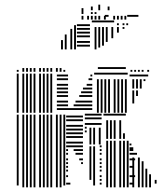

<svg xmlns="http://www.w3.org/2000/svg" viewBox="-20 -804 706 824"><path d="M60 -8H52V-312H60ZM84 0H76V-312H84ZM100 0H92V-312H100ZM116 0H108V-312H116ZM132 0H124V-312H132ZM156 0H148V-312H156ZM172 0H164V-312H172ZM188 0H180V-312H188ZM204 0H196V-312H204ZM228 0H220V-312H228ZM244 0H236V-312H244ZM260 -8H252V-312H260ZM282 -12H264V-20H282ZM272 -44H264V-52H272ZM272 -68H264V-76H272ZM272 -84H264V-92H272ZM272 -100H264V-108H272ZM336 -100H328V-108H336ZM272 -116H264V-124H272ZM336 -116H320V-124H336ZM272 -140H264V-148H272ZM336 -140H304V-148H336ZM272 -156H264V-164H272ZM336 -156H296V-164H336ZM336 -172H264V-180H336ZM336 -188H264V-196H336ZM336 -212H264V-220H336ZM336 -228H264V-236H336ZM336 -244H264V-252H336ZM336 -260H264V-268H336ZM336 -284H264V-292H336ZM336 -300H264V-308H336ZM352 -236H344V-244H352ZM352 -252H344V-260H352ZM352 -268H344V-276H352ZM352 -292H344V-300H352ZM352 -308H344V-316H352ZM372 -32H364V-176H372ZM388 -8H380V-176H388ZM416 -12H408V-20H416ZM416 -28H408V-36H416ZM416 -44H408V-52H416ZM416 -68H408V-76H416ZM416 -84H408V-92H416ZM416 -100H408V-108H416ZM416 -116H408V-124H416ZM416 -140H408V-148H416ZM416 -156H408V-164H416ZM416 -172H408V-180H416ZM372 -184H364V-256H372ZM388 -184H380V-256H388ZM412 -184H404V-256H412ZM416 -268H352V-276H416ZM416 -292H352V-300H416ZM416 -308H352V-316H416ZM444 0H436V-200H444ZM460 0H452V-200H460ZM476 0H468V-200H476ZM500 0H492V-200H500ZM516 0H508V-200H516ZM532 0H524V-200H532ZM552 -12H536V-20H552ZM560 -44H536V-52H560ZM552 -84H536V-92H552ZM560 -116H536V-124H560ZM552 -156H536V-164H552ZM556 0H548V-128H556ZM580 0H572V-128H580ZM596 0H588V-112H596ZM612 0H604V-80H612ZM628 0H620V-56H628ZM652 -16H644V-32H652ZM568 -140H536V-148H568ZM552 -164H536V-172H552ZM544 -180H536V-188H544ZM444 -208H436V-264H444ZM460 -208H452V-264H460ZM476 -208H468V-264H476ZM500 -208H492V-264H500ZM516 -208H508V-232H516ZM444 -264H436V-288H444ZM460 -264H452V-288H460ZM476 -264H468V-288H476ZM500 -264H492V-288H500ZM520 -308H424V-316H520ZM60 -320H52V-488H60ZM84 -320H76V-488H84ZM100 -320H92V-488H100ZM116 -320H108V-488H116ZM132 -320H124V-488H132ZM156 -320H148V-488H156ZM172 -320H164V-488H172ZM188 -320H180V-488H188ZM204 -320H196V-488H204ZM376 -332H224V-340H376ZM272 -348H224V-356H272ZM376 -348H296V-356H376ZM272 -364H224V-372H272ZM376 -364H304V-372H376ZM272 -388H224V-396H272ZM376 -388H320V-396H376ZM272 -404H224V-412H272ZM376 -404H328V-412H376ZM272 -420H224V-428H272ZM376 -420H336V-428H376ZM272 -436H224V-444H272ZM376 -436H352V-444H376ZM272 -460H224V-468H272ZM376 -460H360V-468H376ZM272 -476H224V-484H272ZM376 -476H368V-484H376ZM404 -320H396V-464H404ZM420 -320H412V-464H420ZM436 -320H428V-464H436ZM452 -320H444V-464H452ZM476 -320H468V-464H476ZM492 -320H484V-464H492ZM508 -320H500V-464H508ZM524 -320H516V-464H524ZM528 -484H384V-492H528ZM556 -360H548V-416H556ZM572 -392H564V-416H572ZM556 -424H548V-464H556ZM572 -424H564V-464H572ZM588 -424H580V-464H588ZM604 -456H596V-464H604ZM616 -476H536V-484H616ZM60 -496H52V-504H60ZM84 -496H76V-512H84ZM100 -496H92V-512H100ZM116 -496H108V-512H116ZM132 -496H124V-512H132ZM156 -496H148V-512H156ZM172 -496H164V-512H172ZM188 -496H180V-512H188ZM204 -496H196V-512H204ZM228 -496H220V-512H228ZM244 -496H236V-512H244ZM260 -496H252V-504H260ZM520 -508H400V-516H520ZM548 -496H540V-504H548ZM564 -496H556V-504H564ZM580 -496H572V-504H580ZM596 -496H588V-504H596ZM620 -496H612V-504H620ZM250 -592H242V-632H250ZM266 -592H258V-656H266ZM290 -592H282V-680H290ZM306 -592H298V-696H306ZM366 -604H310V-612H366ZM366 -620H310V-628H366ZM366 -644H310V-652H366ZM366 -660H310V-668H366ZM366 -676H310V-684H366ZM366 -692H310V-700H366ZM394 -592H386V-688H394ZM410 -600H402V-688H410ZM426 -608H418V-688H426ZM442 -624H434V-688H442ZM466 -640H458V-688H466ZM470 -708H374V-716H470ZM490 -664H482V-688H490ZM514 -680H506V-688H514ZM490 -696H482V-704H490ZM514 -696H506V-704H514ZM530 -696H522V-704H530ZM338 -720H330V-736H338ZM362 -720H354V-736H362ZM378 -720H370V-736H378ZM394 -720H386V-736H394ZM410 -720H402V-736H410ZM434 -720H426V-736H434ZM446 -732H430V-740H446ZM474 -720H466V-736H474ZM490 -720H482V-736H490ZM506 -720H498V-736H506ZM522 -720H514V-736H522ZM574 -732H526V-740H574ZM338 -744H330V-769H338ZM378 -744H370V-752H378ZM394 -744H386V-752H394ZM378 -760H370V-776H378ZM410 -760H402V-784H410ZM450 -760H442V-776H450Z"/></svg>

Font: Rubik Lines
Style: Regular
Weight: 400
Designer: Hubert and Fischer, NaN
Foundry: Hubert and Fischer, NaN
Version: Version 2.201